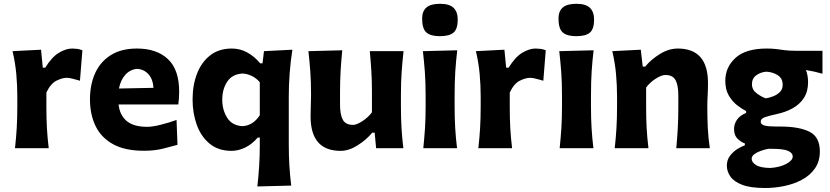

<svg xmlns="http://www.w3.org/2000/svg" viewBox="-20 -762 4266 987"><path d="M57 0Q63 -53.5 66 -103.8Q69 -154 69 -216V-266Q69 -323 63.8 -381.2Q58.5 -439.5 44.5 -499L191 -506.5L200 -414H212.5Q246.5 -469 282.8 -490.8Q319 -512.5 351.5 -512.5Q362.5 -512.5 376.8 -510.8Q391 -509 403.5 -503.5L391 -347Q373 -352.5 354.2 -357.2Q335.5 -362 323 -362Q300 -362 270.2 -347.2Q240.5 -332.5 218.5 -286.5V-208Q218.5 -152 221.2 -102.8Q224 -53.5 230.5 0Z M719 13Q622.5 13 561.2 -20.8Q500 -54.5 471.2 -114.2Q442.5 -174 442.5 -251Q442.5 -328 469.5 -386.8Q496.5 -445.5 550.2 -479Q604 -512.5 684 -512.5Q786 -512.5 843.5 -458Q901 -403.5 901 -291.5Q901 -254 896.5 -225H589.5Q595.5 -170 631.2 -140Q667 -110 737 -110Q764 -110 806.8 -120.8Q849.5 -131.5 887.5 -145.5L892.5 -17.5Q861.5 -9 818.5 2Q775.5 13 719 13ZM685.5 -408Q650 -405.5 625 -378.5Q600 -351.5 591.5 -307L769 -310.5Q766 -355.5 742.8 -380.8Q719.5 -406 685.5 -408Z M1303 196.5Q1309 143 1312.2 91.5Q1315.5 40 1315.5 -16V-55H1305Q1275 -20 1239.8 -3.2Q1204.5 13.5 1170.5 13.5Q1102 13.5 1057.5 -23.5Q1013 -60.5 991.5 -120.5Q970 -180.5 970 -250Q970 -324.5 993 -383.8Q1016 -443 1060.8 -477.8Q1105.5 -512.5 1172 -512.5Q1215 -512.5 1252 -491.8Q1289 -471 1317.5 -436.5H1329.5L1337 -499L1483 -506.5Q1473.5 -445 1469 -384.8Q1464.5 -324.5 1464.5 -266V-24Q1464.5 38 1467.5 88.2Q1470.5 138.5 1477 192ZM1227 -113.5Q1280.5 -116.5 1315.5 -169.5V-339.5Q1297.5 -360.5 1274 -371.8Q1250.5 -383 1227.5 -384Q1174.5 -381.5 1148.5 -342.8Q1122.5 -304 1122.5 -249Q1122.5 -197 1148 -156.5Q1173.5 -116 1227 -113.5Z M1731 13.5Q1576.5 13.5 1576.5 -164Q1576.5 -196.5 1577.8 -221.2Q1579 -246 1579 -272Q1579 -342 1575.2 -393.8Q1571.5 -445.5 1565.5 -499L1739.5 -503.5Q1734 -450 1731 -398.2Q1728 -346.5 1728 -291V-225Q1728 -172 1742.5 -146Q1757 -120 1794.5 -120Q1813.5 -120 1843 -139.2Q1872.5 -158.5 1892 -184.5V-291Q1892 -346.5 1889 -396Q1886 -445.5 1881 -499H2054.5Q2048.5 -445.5 2044.8 -393.8Q2041 -342 2041 -272V-216Q2041 -154 2044 -103.8Q2047 -53.5 2053.5 0H1913.5L1906 -80H1893.5Q1863 -43 1818.2 -14.8Q1773.5 13.5 1731 13.5Z M2156 0Q2161.5 -53.5 2164.8 -103.8Q2168 -154 2168 -216V-266Q2168 -340.5 2164 -393Q2160 -445.5 2154 -499L2330.5 -503.5Q2324 -449 2320.5 -395.5Q2317 -342 2317 -266V-216Q2317 -154 2320 -103.8Q2323 -53.5 2329.5 0ZM2241 -576Q2193.5 -576 2171.8 -595.2Q2150 -614.5 2150 -667Q2150 -704 2171.8 -723.2Q2193.5 -742.5 2242 -742.5Q2290 -742.5 2311.5 -721.8Q2333 -701 2333 -661.5Q2333 -613 2311.5 -594.5Q2290 -576 2241 -576Z M2439 0Q2445 -53.5 2448 -103.8Q2451 -154 2451 -216V-266Q2451 -323 2445.8 -381.2Q2440.5 -439.5 2426.5 -499L2573 -506.5L2582 -414H2594.5Q2628.5 -469 2664.8 -490.8Q2701 -512.5 2733.5 -512.5Q2744.5 -512.5 2758.8 -510.8Q2773 -509 2785.5 -503.5L2773 -347Q2755 -352.5 2736.2 -357.2Q2717.5 -362 2705 -362Q2682 -362 2652.2 -347.2Q2622.5 -332.5 2600.5 -286.5V-208Q2600.5 -152 2603.2 -102.8Q2606 -53.5 2612.5 0Z M2857 0Q2862.5 -53.5 2865.8 -103.8Q2869 -154 2869 -216V-266Q2869 -340.5 2865 -393Q2861 -445.5 2855 -499L3031.5 -503.5Q3025 -449 3021.5 -395.5Q3018 -342 3018 -266V-216Q3018 -154 3021 -103.8Q3024 -53.5 3030.5 0ZM2942 -576Q2894.5 -576 2872.8 -595.2Q2851 -614.5 2851 -667Q2851 -704 2872.8 -723.2Q2894.5 -742.5 2943 -742.5Q2991 -742.5 3012.5 -721.8Q3034 -701 3034 -661.5Q3034 -613 3012.5 -594.5Q2991 -576 2942 -576Z M3140 0Q3146 -53.5 3149 -103.8Q3152 -154 3152 -216V-266Q3152 -323 3146.8 -381.2Q3141.5 -439.5 3127.5 -499L3274 -506.5L3284 -419.5H3296.5Q3327 -456.5 3372.5 -484.5Q3418 -512.5 3464 -512.5Q3619.5 -512.5 3619.5 -335.5Q3619.5 -302.5 3617.8 -272Q3616 -241.5 3616 -216Q3616 -154 3618.5 -103.8Q3621 -53.5 3629 0H3456.5Q3461.5 -53.5 3464.2 -102.8Q3467 -152 3467 -208V-271.5Q3467 -324.5 3452.5 -350.5Q3438 -376.5 3400.5 -376.5Q3380 -376.5 3350.2 -357.2Q3320.5 -338 3301.5 -312V-208Q3301.5 -152 3304.2 -102.8Q3307 -53.5 3313.5 0Z M3913.5 204.5Q3838 204.5 3795.2 188Q3752.5 171.5 3734.5 145.2Q3716.5 119 3716.5 89.5Q3716.5 59.5 3733.2 38Q3750 16.5 3771.8 3.2Q3793.5 -10 3809 -15V-25Q3793.5 -29 3773.5 -47Q3753.5 -65 3753.5 -99Q3753.5 -124 3768.2 -146Q3783 -168 3815.5 -181.5V-191Q3794.5 -201.5 3769.5 -220.8Q3744.5 -240 3726.5 -270.8Q3708.5 -301.5 3708.5 -346.5Q3708.5 -416.5 3761 -464.5Q3813.5 -512.5 3922 -512.5Q3950 -512.5 3970.8 -509.8Q3991.5 -507 4014.2 -504Q4037 -501 4070.5 -501H4208V-383Q4165 -395.5 4123 -402Q4134 -374 4134 -339.5Q4134 -291 4112.2 -258Q4090.5 -225 4054 -205Q4017.5 -185 3972.5 -175.5Q3930.5 -166.5 3910.5 -159Q3890.5 -151.5 3890.5 -136.5Q3890.5 -122 3909.8 -116.8Q3929 -111.5 3971.5 -111.5H3992Q4087 -111.5 4140.8 -85Q4194.5 -58.5 4194.5 16Q4194.5 67.5 4169.5 103.5Q4144.5 139.5 4103 161.8Q4061.5 184 4012 194.2Q3962.5 204.5 3913.5 204.5ZM3916.5 -256.5Q3934 -259 3954.2 -266.8Q3974.5 -274.5 3989 -288.8Q4003.5 -303 4003.5 -325.5Q4003.5 -359.5 3978 -375.5Q3952.5 -391.5 3920 -393.5Q3890.5 -391.5 3868 -375.2Q3845.5 -359 3845.5 -329.5Q3845.5 -300.5 3869.5 -282.5Q3893.5 -264.5 3916.5 -256.5ZM3939.5 101.5Q3990 98 4022.5 80.2Q4055 62.5 4055 43Q4055 24 4031.2 13.5Q4007.5 3 3947 3H3929.5Q3913 6 3893 12.8Q3873 19.5 3858.5 30Q3844 40.5 3844 54.5Q3844 72 3866 86.2Q3888 100.5 3939.5 101.5Z"/></svg>

Font: Commissioner Flair
Style: Bold
Weight: 700
Designer: Kostas Bartsokas
Foundry: Kostas Bartsokas
Version: Version 1.000; ttfautohint (v1.8.3)